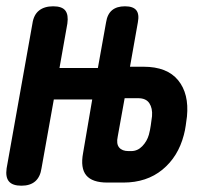

<svg xmlns="http://www.w3.org/2000/svg" viewBox="-47 -580 667 610"><path d="M246 -264H124L85 -46Q81 -18 65 -4Q49 10 21 10Q-7 10 -18.5 -3.5Q-30 -17 -26 -45L56 -505Q60 -533 77 -546.5Q94 -560 122 -560Q150 -560 160.5 -546.5Q171 -533 167 -505L142 -364H264L290 -509Q294 -535 309 -547.5Q324 -560 350 -560Q376 -560 386 -547.5Q396 -535 391 -509L366 -368H409Q484 -368 519 -325Q554 -282 547 -210Q545 -195 543 -180.5Q541 -166 537 -151Q519 -82 469 -41Q419 0 345 0H294Q246 0 227 -23Q208 -46 217 -94ZM349 -268 327 -146Q322 -123 331.5 -111.5Q341 -100 361 -100H370Q390 -100 405 -115.5Q420 -131 426 -152Q430 -167 432 -181.5Q434 -196 436 -211Q438 -236 427.5 -252Q417 -268 392 -268Z"/></svg>

Font: Maple Mono
Style: Bold Italic
Weight: 700
Italic angle: -10°
Monospace: yes
Designer: subframe7536
Version: Version 7.000